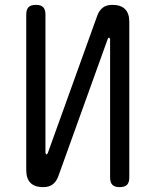

<svg xmlns="http://www.w3.org/2000/svg" viewBox="-20 -760 640 790"><path d="M512 -670V-30Q512 -9 502.5 0.5Q493 10 472 10Q452 10 442.5 0.5Q433 -9 433 -30V-599Q431 -605 429 -605Q427 -605 425.5 -603.5Q424 -602 423 -599L220 -35Q212 -13 197 -1.5Q182 10 158 10Q123 10 105.5 -7.5Q88 -25 88 -60V-700Q88 -721 97.5 -730.5Q107 -740 128 -740Q148 -740 157.5 -730.5Q167 -721 167 -700V-131Q169 -125 171 -125Q173 -125 174.5 -126.5Q176 -128 177 -131L380 -695Q388 -717 403 -728.5Q418 -740 442 -740Q477 -740 494.5 -722.5Q512 -705 512 -670Z"/></svg>

Font: Maple Mono Light
Style: Regular
Weight: 300
Monospace: yes
Designer: subframe7536
Version: Version 7.000